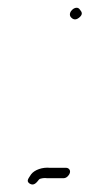

<svg xmlns="http://www.w3.org/2000/svg" viewBox="-20 -478 246 500"><path d="M162 -28C164 -35 159 -41 152 -41H110C91 -43 70 -36 61 -24C55 -14 47 -7 57 0C68 7 75 -2 82 -11C86 -14 97 -15 102 -14H146C153 -14 160 -21 162 -28ZM164 -434C169 -428 176 -424 186 -432C197 -441 193 -447 188 -453C179 -467 155 -447 164 -434Z"/></svg>

Font: Electronic
Style: LtIt
Weight: 300
Version: Version 1.011